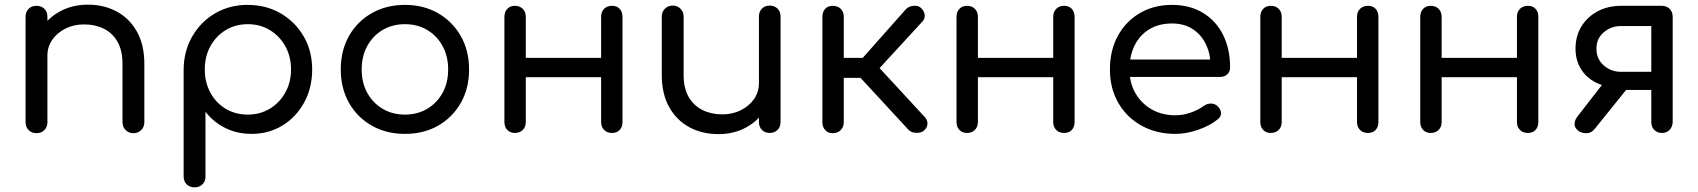

<svg xmlns="http://www.w3.org/2000/svg" viewBox="-20 -572 7306 826"><path d="M554 1Q534 1 520.5 -12.5Q507 -26 507 -46V-297Q507 -355 485.5 -392.5Q464 -430 426.5 -448.5Q389 -467 342 -467Q297 -467 261.5 -449Q226 -431 205 -401Q184 -371 184 -333H123Q124 -396 155 -445.5Q186 -495 239 -523.5Q292 -552 358 -552Q427 -552 482 -522.5Q537 -493 569 -436Q601 -379 601 -297V-46Q601 -26 587.5 -12.5Q574 1 554 1ZM137 1Q116 1 103 -12.5Q90 -26 90 -46V-500Q90 -521 103 -534Q116 -547 137 -547Q158 -547 171 -534Q184 -521 184 -500V-46Q184 -26 171 -12.5Q158 1 137 1Z M817 234Q796 234 783 221Q770 208 770 187V-274Q771 -353 807.5 -416Q844 -479 906 -515Q968 -551 1045 -551Q1125 -551 1187.5 -514.5Q1250 -478 1286.5 -415.5Q1323 -353 1323 -273Q1323 -194 1288.5 -131Q1254 -68 1195 -32Q1136 4 1062 4Q1000 4 949 -21.5Q898 -47 864 -91V187Q864 208 851 221Q838 234 817 234ZM1046 -79Q1099 -79 1141 -104.5Q1183 -130 1207.5 -174Q1232 -218 1232 -273Q1232 -329 1207.5 -373Q1183 -417 1141 -442.5Q1099 -468 1046 -468Q993 -468 951 -442.5Q909 -417 885 -373Q861 -329 861 -273Q861 -218 885 -173.5Q909 -129 951 -104Q993 -79 1046 -79Z M1722 4Q1642 4 1579.5 -31.5Q1517 -67 1481.5 -129.5Q1446 -192 1446 -273Q1446 -355 1481.5 -417.5Q1517 -480 1579.5 -515.5Q1642 -551 1722 -551Q1802 -551 1864 -515.5Q1926 -480 1962 -417.5Q1998 -355 1998 -273Q1998 -192 1962.5 -129.5Q1927 -67 1865 -31.5Q1803 4 1722 4ZM1722 -79Q1776 -79 1818 -104Q1860 -129 1884 -172.5Q1908 -216 1908 -273Q1908 -330 1884 -374Q1860 -418 1818 -443Q1776 -468 1722 -468Q1668 -468 1626 -443Q1584 -418 1560 -374Q1536 -330 1536 -273Q1536 -216 1560 -172.5Q1584 -129 1626 -104Q1668 -79 1722 -79Z M2613 0Q2592 0 2579 -13Q2566 -26 2566 -47V-500Q2566 -521 2579 -534Q2592 -547 2613 -547Q2634 -547 2646 -534Q2658 -521 2658 -500V-47Q2658 -26 2646 -13Q2634 0 2613 0ZM2195 0Q2175 0 2162.5 -13Q2150 -26 2150 -47V-500Q2150 -521 2162.5 -534Q2175 -547 2195 -547Q2216 -547 2229 -534Q2242 -521 2242 -500V-47Q2242 -26 2229 -13Q2216 0 2195 0ZM2229 -240V-323H2594V-240Z M3071 5Q3001 5 2946 -24.5Q2891 -54 2859 -111Q2827 -168 2827 -250V-501Q2827 -521 2840.5 -534.5Q2854 -548 2874 -548Q2894 -548 2907.5 -534.5Q2921 -521 2921 -501V-250Q2921 -192 2943 -154.5Q2965 -117 3002.5 -98.5Q3040 -80 3087 -80Q3132 -80 3167.5 -98Q3203 -116 3224 -146Q3245 -176 3245 -214H3305Q3304 -152 3273 -102Q3242 -52 3189.5 -23.5Q3137 5 3071 5ZM3291 0Q3271 0 3258 -13Q3245 -26 3245 -47V-501Q3245 -522 3258 -535Q3271 -548 3291 -548Q3312 -548 3325 -535Q3338 -522 3338 -501V-47Q3338 -26 3325 -13Q3312 0 3291 0Z M3956 -11Q3944 0 3922.5 -0.5Q3901 -1 3889 -13L3648 -274L3877 -532Q3889 -545 3909.5 -547Q3930 -549 3942 -538Q3956 -525 3958 -508.5Q3960 -492 3948 -479L3764 -279L3958 -69Q3970 -57 3970 -40.5Q3970 -24 3956 -11ZM3562 1Q3542 1 3530 -12.5Q3518 -26 3518 -46V-500Q3518 -521 3530 -534Q3542 -547 3562 -547Q3584 -547 3597 -534Q3610 -521 3610 -500V-323H3736V-237H3610V-46Q3610 -26 3597 -12.5Q3584 1 3562 1Z M4558 0Q4537 0 4524 -13Q4511 -26 4511 -47V-500Q4511 -521 4524 -534Q4537 -547 4558 -547Q4579 -547 4591 -534Q4603 -521 4603 -500V-47Q4603 -26 4591 -13Q4579 0 4558 0ZM4140 0Q4120 0 4107.5 -13Q4095 -26 4095 -47V-500Q4095 -521 4107.5 -534Q4120 -547 4140 -547Q4161 -547 4174 -534Q4187 -521 4187 -500V-47Q4187 -26 4174 -13Q4161 0 4140 0ZM4174 -240V-323H4539V-240Z M5037 4Q4955 4 4891 -31.5Q4827 -67 4791 -129.5Q4755 -192 4755 -273Q4755 -355 4789 -417.5Q4823 -480 4883.5 -515.5Q4944 -551 5022 -551Q5099 -551 5155.5 -516.5Q5212 -482 5242 -421.5Q5272 -361 5272 -282Q5272 -264 5260 -252.5Q5248 -241 5229 -241H4819V-316H5230L5188 -287Q5188 -340 5168 -381.5Q5148 -423 5111 -447Q5074 -471 5022 -471Q4965 -471 4923.5 -445.5Q4882 -420 4860.5 -375Q4839 -330 4839 -273Q4839 -216 4864.5 -171.5Q4890 -127 4934.5 -101.5Q4979 -76 5037 -76Q5070 -76 5103.5 -88Q5137 -100 5158 -116Q5172 -126 5188 -126.5Q5204 -127 5216 -117Q5232 -103 5233 -86.5Q5234 -70 5218 -58Q5185 -31 5134 -13.5Q5083 4 5037 4Z M5865 0Q5844 0 5831 -13Q5818 -26 5818 -47V-500Q5818 -521 5831 -534Q5844 -547 5865 -547Q5886 -547 5898 -534Q5910 -521 5910 -500V-47Q5910 -26 5898 -13Q5886 0 5865 0ZM5447 0Q5427 0 5414.5 -13Q5402 -26 5402 -47V-500Q5402 -521 5414.5 -534Q5427 -547 5447 -547Q5468 -547 5481 -534Q5494 -521 5494 -500V-47Q5494 -26 5481 -13Q5468 0 5447 0ZM5481 -240V-323H5846V-240Z M6553 0Q6532 0 6519 -13Q6506 -26 6506 -47V-500Q6506 -521 6519 -534Q6532 -547 6553 -547Q6574 -547 6586 -534Q6598 -521 6598 -500V-47Q6598 -26 6586 -13Q6574 0 6553 0ZM6135 0Q6115 0 6102.5 -13Q6090 -26 6090 -47V-500Q6090 -521 6102.5 -534Q6115 -547 6135 -547Q6156 -547 6169 -534Q6182 -521 6182 -500V-47Q6182 -26 6169 -13Q6156 0 6135 0ZM6169 -240V-323H6534V-240Z M7129 0Q7110 0 7097 -13Q7084 -26 7084 -47V-185H6937V-197Q6884 -197 6843.5 -218Q6803 -239 6780.5 -276.5Q6758 -314 6758 -363Q6758 -416 6783 -457.5Q6808 -499 6852.5 -523Q6897 -547 6954 -547H7129Q7150 -547 7163 -534Q7176 -521 7176 -500V-46Q7175 -26 7162.5 -13Q7150 0 7129 0ZM6768 -11Q6753 -24 6754 -40Q6755 -56 6765 -69L6893 -234H7015L6841 -18Q6825 2 6802.5 1Q6780 0 6768 -11ZM6954 -263H7084V-460H6954Q6911 -460 6879.5 -433Q6848 -406 6848 -363Q6848 -318 6879.5 -290.5Q6911 -263 6954 -263Z"/></svg>

Font: Comfortaa SemiBold
Style: Regular
Weight: 600
Designer: Johan Aakerlund
Foundry: Johan Aakerlund
Version: Version 3.104; ttfautohint (v1.8.1.43-b0c9)